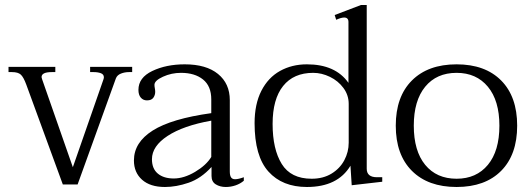

<svg xmlns="http://www.w3.org/2000/svg" viewBox="-20 -737 2116 767"><path d="M85 -399Q74 -429 63 -439Q52 -449 28 -449H14V-470H201V-449H187Q146 -449 146 -429L148 -421L271 -69L393 -419Q395 -425 395 -428Q395 -440 383 -444.5Q371 -449 354 -449H340V-470H508V-449H495Q478 -449 463 -443Q448 -437 443 -424L290 0H231Z M515 -96Q515 -168 590 -215.5Q665 -263 824 -285V-340Q824 -393 791 -419.5Q758 -446 703 -446Q665 -446 631 -430.5Q597 -415 597 -398Q597 -392 598.5 -384.5Q600 -377 600 -370Q600 -357 592.5 -346.5Q585 -336 567 -336Q552 -336 542.5 -347Q533 -358 533 -378Q533 -427 588.5 -453.5Q644 -480 718 -480Q804 -480 851 -441.5Q898 -403 898 -337V-52Q898 -36 903 -28.5Q908 -21 919 -21Q932 -21 954 -29V-15Q940 -3 921 3.5Q902 10 882 10Q859 10 842 -0.5Q825 -11 825 -34V-70Q783 -24 733.5 -7Q684 10 639 10Q580 10 547.5 -19Q515 -48 515 -96ZM824 -110V-255Q712 -235 649.5 -194Q587 -153 587 -101Q587 -63 610.5 -43.5Q634 -24 674 -24Q715 -24 759.5 -50.5Q804 -77 824 -110Z M997 -245Q997 -321 1024 -374Q1051 -427 1098.5 -453.5Q1146 -480 1206 -480Q1320 -480 1372 -406V-649Q1372 -667 1355 -667Q1343 -667 1323 -658L1317 -677L1422 -717H1445V-63Q1445 -29 1486 -29H1507V-11L1385 3L1380 -75Q1329 10 1206 10Q1108 10 1052.5 -51.5Q997 -113 997 -245ZM1373 -167V-322Q1373 -357 1352 -385.5Q1331 -414 1298 -430Q1265 -446 1231 -446Q1153 -446 1111 -393.5Q1069 -341 1069 -242Q1069 -141 1105.5 -82Q1142 -23 1225 -23Q1271 -23 1304.5 -43.5Q1338 -64 1355.5 -97Q1373 -130 1373 -167Z M1561 -235Q1561 -351 1625.5 -415.5Q1690 -480 1804 -480Q1918 -480 1982 -415.5Q2046 -351 2046 -235Q2046 -119 1982 -54.5Q1918 10 1804 10Q1690 10 1625.5 -54.5Q1561 -119 1561 -235ZM1975 -235Q1975 -335 1929 -390.5Q1883 -446 1804 -446Q1724 -446 1678.5 -390.5Q1633 -335 1633 -235Q1633 -134 1678.5 -78.5Q1724 -23 1804 -23Q1883 -23 1929 -78.5Q1975 -134 1975 -235Z"/></svg>

Font: Taviraj Light
Style: Regular
Weight: 300
Designer: Katatrad Team
Foundry: CadsonDemak
Version: Version 1.001